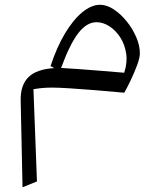

<svg xmlns="http://www.w3.org/2000/svg" viewBox="-20 -418 667 807"><path d="M208.5 -131.8 192.4 -140.1Q218.3 -219.2 252.9 -277.1Q287.6 -335 325.9 -366.5Q364.3 -397.9 400.4 -397.9Q428.7 -397.9 458 -378.7Q487.3 -359.4 512.2 -328.6Q537.1 -297.9 552.5 -262.2Q567.9 -226.6 567.9 -193.8Q567.9 -175.8 556.9 -145.8Q545.9 -115.7 530.8 -83.7Q515.6 -51.8 502.4 -28.3Q438.5 -34.2 378.4 -39.1Q318.4 -43.9 271.2 -46.9Q224.1 -49.8 199.2 -49.8Q174.8 -49.8 155.8 -47.9Q136.7 -45.9 120.6 -43L135.3 344.7L74.7 369.1L66.9 2.9Q65.9 -60.5 99.9 -94Q133.8 -127.4 208.5 -131.8ZM236.8 -132.3Q262.2 -131.3 307.1 -127.9Q352.1 -124.5 404.1 -120.4Q456.1 -116.2 502 -112.3Q516.1 -154.8 510.3 -193.1Q504.4 -231.4 485.4 -261Q466.3 -290.5 439.7 -307.6Q413.1 -324.7 385.7 -324.7Q344.2 -324.7 308.6 -278.1Q272.9 -231.4 236.8 -132.3Z"/></svg>

Font: Pinar-FD Regular
Style: FD-Regular
Weight: 400
Designer: Amin Abedi
Version: Version 3.000